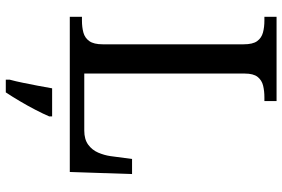

<svg xmlns="http://www.w3.org/2000/svg" viewBox="-176 -578 975 663"><g transform="rotate(90 311.5 -246.5)"><path d="M38 0V-42H51Q74 -42 92.5 -47Q111 -52 122 -67.5Q133 -83 133 -114V-600Q133 -632 122 -647Q111 -662 92.5 -667Q74 -672 51 -672H38V-714H329V-672H316Q294 -672 275.5 -667.5Q257 -663 245.5 -648.5Q234 -634 234 -604V-50H431Q461 -50 479.5 -63.5Q498 -77 507 -98Q516 -119 519 -140L529 -215H581L574 0ZM255 208Q261 186 266 161Q271 136 276 110.5Q281 85 285 61H382V71Q373 92 359 119Q345 146 329 173Q313 200 299 221H255Z"/></g></svg>

Font: Noto Serif Armenian
Style: Regular
Weight: 400
Designer: Monotype Design Team
Foundry: Monotype Imaging Inc.
Version: Version 2.007